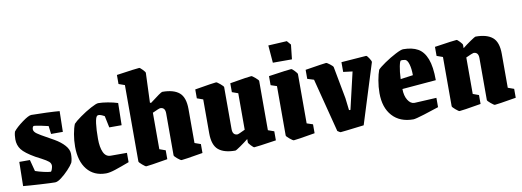

<svg xmlns="http://www.w3.org/2000/svg" viewBox="-56 -985 3578 1317"><g transform="rotate(-10 1733.0 -326.5)"><path d="M20 -1 23 -169H97L118 -89Q143 -80 176 -72.5Q209 -65 223 -65Q229 -65 234 -81Q239 -97 239 -104Q239 -122 225 -134Q211 -146 177 -164Q151 -177 137 -185Q69 -224 46 -254.5Q23 -285 23 -326Q23 -357 30 -379Q51 -406 96 -439Q141 -472 160 -472Q200 -472 263.5 -469.5Q327 -467 356 -464L353 -320H271L264 -376Q255 -379 215 -387Q175 -395 165 -395Q159 -395 156 -387.5Q153 -380 153 -373Q153 -356 175.5 -340.5Q198 -325 235 -305Q243 -301 286.5 -276Q330 -251 356 -221.5Q382 -192 382 -162Q382 -124 373 -101Q362 -82 336.5 -55Q311 -28 284.5 -8Q258 12 241 12Q215 12 137.5 7.5Q60 3 20 -1Z M418 -205Q418 -249 425.5 -291.5Q433 -334 444 -360Q457 -375 495.5 -402.5Q534 -430 573 -451Q612 -472 626 -472Q654 -472 692 -465.5Q730 -459 761 -449L758 -295H672L655 -376Q629 -391 614 -391Q607 -391 603 -387Q593 -379 587.5 -337Q582 -295 582 -231Q582 -172 598 -137Q614 -102 648 -102H761V-37Q703 -15 662 -1.5Q621 12 596 12Q512 12 465 -46Q418 -104 418 -205Z M828 -30V-562L786 -577V-640Q930 -661 945 -661Q950 -661 967 -643.5Q984 -626 984 -620L976 -413L984 -411Q1063 -472 1072 -472Q1151 -472 1190 -439Q1229 -406 1229 -324V-88L1271 -73V-11Q1135 12 1122 12Q1115 12 1094 -5.5Q1073 -23 1073 -30V-322Q1073 -364 1039 -364Q1031 -364 984 -342V-88L1026 -73V-11Q890 12 876 12Q870 12 849 -6Q828 -24 828 -30Z M1340 -136V-372L1298 -387V-449Q1434 -472 1447 -472Q1453 -472 1474.5 -454Q1496 -436 1496 -430V-138Q1496 -95 1530 -95Q1537 -95 1584 -118V-372L1542 -387V-449Q1677 -472 1692 -472Q1698 -472 1719 -454Q1740 -436 1740 -430V-87L1782 -72V-9Q1643 12 1628 12Q1623 12 1606.5 -5.5Q1590 -23 1590 -29V-52Q1565 -32 1533.5 -10Q1502 12 1496 12Q1418 12 1379 -21Q1340 -54 1340 -136Z M1854 -30V-374L1812 -388V-451Q1955 -472 1970 -472Q1976 -472 1993 -454Q2010 -436 2010 -430V-87L2052 -73V-11Q1918 12 1904 12Q1897 12 1875.5 -6Q1854 -24 1854 -30ZM1854 -537 1844 -659 1974 -666 1998 -638 1987 -537Z M2208 1 2112 -373 2067 -387V-450Q2204 -472 2213 -472Q2219 -472 2238.5 -457Q2258 -442 2260 -435L2302 -211L2312 -126H2322L2382 -383L2318 -391V-459Q2482 -472 2492 -472Q2498 -472 2511 -452Q2524 -432 2524 -424L2393 -6Q2238 13 2229 13Q2226 13 2208 1Z M2538 -204Q2538 -248 2546 -292.5Q2554 -337 2564 -363Q2577 -378 2616.5 -405Q2656 -432 2695.5 -452.5Q2735 -473 2750 -473Q2812 -473 2852 -450.5Q2892 -428 2913 -373.5Q2934 -319 2934 -225L2698 -205Q2698 -158 2717 -127.5Q2736 -97 2763 -97L2917 -105V-40Q2876 -26 2813.5 -6.5Q2751 13 2736 13Q2643 13 2590.5 -45Q2538 -103 2538 -204ZM2752 -398Q2745 -400 2735 -400.5Q2725 -401 2722 -400Q2715 -399 2707.5 -362.5Q2700 -326 2698 -274L2785 -286Q2785 -331 2776 -362Q2767 -393 2752 -398Z M3010 -30V-373L2968 -388V-451Q3107 -472 3122 -472Q3127 -472 3143.5 -454.5Q3160 -437 3160 -431V-408Q3185 -428 3217 -450Q3249 -472 3255 -472Q3333 -472 3372 -439Q3411 -406 3411 -324V-88L3453 -73V-11Q3317 12 3304 12Q3298 12 3276.5 -6Q3255 -24 3255 -30V-322Q3255 -364 3221 -364Q3215 -364 3167 -342V-88L3208 -73V-11Q3073 12 3058 12Q3052 12 3031 -6Q3010 -24 3010 -30Z"/></g></svg>

Font: Grenze ExtraBold
Style: Regular
Weight: 800
Designer: Renata Polastri
Foundry: Omnibus-Type
Version: Version 1.002; ttfautohint (v1.8)